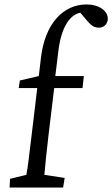

<svg xmlns="http://www.w3.org/2000/svg" viewBox="-20 -841 503 861"><path d="M263 0 270 -43 179 -57C182 -91 189 -165 197 -230L223 -446H350L356 -500H228L242 -614C254 -713 290 -774 340 -784L376 -742C392 -724 404 -717 425 -717C444 -717 460 -731 463 -751C468 -790 426 -821 368 -821C262 -821 182 -733 164 -585L154 -500L69 -480L64 -446H147L120 -220C108 -121 104 -85 98 -57L25 -39L23 0Z"/></svg>

Font: TPK Tissa Web
Style: Italic
Weight: 400
Italic angle: -7°
Designer: Jacques Le Bailly, Suppakit Chalermlarp | Katatrad Co.,Ltd.
Foundry: Jacques Le Bailly, Cadson Demak Co.,Ltd.
Version: Version 5.000;Glyphs 3.1.2 (3151)